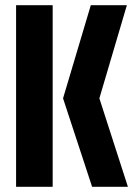

<svg xmlns="http://www.w3.org/2000/svg" viewBox="-20 -720 528 740"><path d="M335 0 223 -341 330 -700H469L363 -341L473 0ZM42 0V-700H183V0Z"/></svg>

Font: Stick No Bills ExtraLight ExtraBold
Style: Regular
Weight: 800
Version: Version 2.000